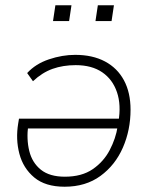

<svg xmlns="http://www.w3.org/2000/svg" viewBox="-20 -700 569 728"><path d="M225 8Q152 8 110 -27Q68 -62 53.5 -117Q39 -172 49 -232L52 -250H446L440 -213H68L87 -225Q80 -172 91 -127.5Q102 -83 135 -56.5Q168 -30 226 -30Q290 -30 331.5 -58.5Q373 -87 396 -131Q419 -175 426 -220L429 -238Q440 -302 423.5 -350.5Q407 -399 367.5 -426Q328 -453 267 -453Q219 -453 179.5 -439Q140 -425 105 -392L83 -423Q115 -458 165.5 -475Q216 -492 265 -492Q331 -492 378 -467Q425 -442 450 -395.5Q475 -349 475 -284Q475 -207 446 -140.5Q417 -74 361 -33Q305 8 225 8ZM342 -620 351 -680H412L403 -620ZM181 -620 190 -680H251L242 -620Z"/></svg>

Font: Nunito Sans 12pt ExtraLight
Style: Italic
Weight: 200
Italic angle: -9°
Designer: Vernon Adams
Foundry: Vernon Adams
Version: Version 3.101;gftools[0.9.27]